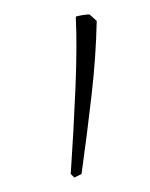

<svg xmlns="http://www.w3.org/2000/svg" viewBox="-20 -667 208 266"><path d="M83 -421 78 -426Q82 -485 84.5 -544.5Q87 -604 85 -644Q88 -645 94 -646Q100 -647 104 -647L114 -638Q113 -589 107 -536.5Q101 -484 93 -426Z"/></svg>

Font: Labrada Thin
Style: Regular
Weight: 100
Designer: Mercedes Jáuregui
Foundry: Omnibus-Type Team
Version: Version 1.000; ttfautohint (v1.8.4.7-5d5b)